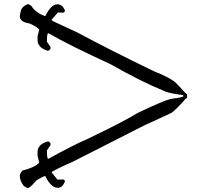

<svg xmlns="http://www.w3.org/2000/svg" viewBox="-20 -1150 1030 941"><path d="M133.8 -1121.1Q152.3 -1088.9 200.2 -1071.3H202.1Q230.5 -1128.9 260.7 -1128.9H261.7Q287.1 -1128.9 298.8 -1096.7Q293.9 -1087.9 290 -1087.9L263.7 -1088.9L233.4 -1053.7V-1052.7L238.3 -1046.9L360.4 -990.2Q510.7 -909.2 734.4 -800.8Q817.4 -768.6 846.7 -739.3Q893.6 -687.5 897.5 -687.5L896.5 -679.7L897.5 -672.9Q894.5 -667 890.6 -667Q846.7 -616.2 820.3 -596.7L684.6 -534.2L338.9 -358.4Q233.4 -311.5 233.4 -305.7V-304.7L261.7 -269.5L288.1 -270.5Q294.9 -270.5 298.8 -261.7Q286.1 -229.5 263.7 -229.5Q229.5 -229.5 202.1 -287.1Q192.4 -287.1 157.2 -264.6Q127 -228.5 116.2 -228.5Q112.3 -228.5 96.7 -238.3Q77.1 -263.7 77.1 -288.1Q77.1 -299.8 90.8 -314.5Q150.4 -329.1 171.9 -352.5V-355.5L164.1 -385.7V-404.3Q164.1 -443.4 214.8 -457Q220.7 -457 227.5 -447.3V-438.5L210 -413.1V-401.4Q210 -380.9 214.8 -371.1L219.7 -373Q339.8 -439.5 408.2 -468.8Q582 -551.8 653.3 -595.7Q775.4 -654.3 815.4 -665Q878.9 -672.9 878.9 -678.7V-679.7Q878.9 -683.6 873 -684.6Q802.7 -693.4 782.2 -705.1Q677.7 -747.1 518.6 -836.9Q324.2 -925.8 216.8 -987.3Q210.9 -987.3 210 -957V-945.3L227.5 -919.9V-911.1Q220.7 -901.4 214.8 -901.4L210 -902.3Q164.1 -918 164.1 -954.1V-972.7L171.9 -1002.9V-1005.9Q160.2 -1019.5 124 -1035.2Q77.1 -1042 77.1 -1070.3Q79.1 -1088.9 81.1 -1088.9Q81.1 -1115.2 116.2 -1129.9Q122.1 -1129.9 133.8 -1121.1Z"/></svg>

Font: EG Dragon Caps 
Style: Regular
Weight: 400
Designer: Bill Roach / W.K. Roach
Version: Version 1.00 April 18, 2012, initial release